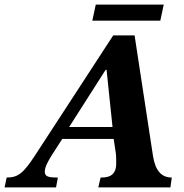

<svg xmlns="http://www.w3.org/2000/svg" viewBox="-74 -816 803 836"><path d="M170 0 178 -43C136 -43 121 -47 121 -69C121 -90 138 -118 150 -138L197 -211H421L430 -151C432 -138 432 -118 432 -104C432 -45 390 -43 364 -43L354 0H668L674 -43C628 -43 602 -74 592 -138L512 -662H419L79 -140C28 -62 5 -43 -45 -43L-54 0ZM227 -263 386 -512H390L416 -263ZM624 -726 639 -796H343L328 -726Z"/></svg>

Font: STIX Two Text
Style: Bold Italic
Weight: 700
Italic angle: -12°
Designer: Ross Mills, John Hudson & Paul Hanslow, Tiro Typeworks Ltd; with prior portions MicroPress Inc. and Coen Hoffman, Elsevi
Foundry: Tiro Typeworks Ltd
Version: Version 2.13 b171